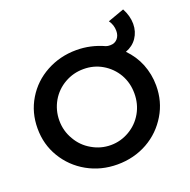

<svg xmlns="http://www.w3.org/2000/svg" viewBox="-146 -983 1126 1135"><g transform="rotate(-20 417.0 -415.0)"><path d="M751 -487C734 -529 709 -566 677 -599C707 -610 731 -628 748 -653C765 -678 774 -707 774 -740C774 -773 765 -806 747 -840L644 -803C659 -782 666 -760 666 -735C666 -716 661 -700 650 -687C639 -674 624 -667 604 -667C593 -667 584 -668 577 -671C522 -696 465 -709 404 -709C335 -709 272 -693 215 -662C158 -631 113 -588 80 -533C47 -478 31 -418 31 -351C31 -284 47 -224 80 -169C113 -114 158 -70 215 -38C272 -6 335 10 404 10C473 10 537 -6 594 -38C651 -70 695 -114 728 -169C761 -224 777 -284 777 -351C777 -399 768 -444 751 -487ZM523 -143C487 -122 448 -111 406 -111C363 -111 324 -122 288 -143C251 -164 222 -193 201 -230C179 -267 168 -307 168 -351C168 -395 179 -435 200 -472C221 -508 250 -537 287 -558C324 -579 363 -589 406 -589C448 -589 487 -579 523 -558C559 -537 588 -508 609 -472C630 -435 640 -395 640 -351C640 -307 630 -267 609 -230C588 -193 559 -164 523 -143Z"/></g></svg>

Font: Argentum Sans Medium
Style: Regular
Weight: 500
Designer: Julieta Ulanovsky
Foundry: Julieta Ulanovsky
Version: Version 5.001;January 29, 2019;FontCreator 11.5.0.2425 64-bi